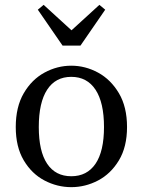

<svg xmlns="http://www.w3.org/2000/svg" viewBox="-20 -759 589 792"><path d="M274 13Q216 13 163.5 -14.5Q111 -42 78 -97.5Q45 -153 45 -235Q45 -318 78 -374.5Q111 -431 163.5 -459.5Q216 -488 274 -488Q332 -488 384.5 -459.5Q437 -431 470.5 -374.5Q504 -318 504 -235Q504 -153 470.5 -97.5Q437 -42 384.5 -14.5Q332 13 274 13ZM274 -32Q339 -32 374 -83.5Q409 -135 409 -235Q409 -336 374 -389Q339 -442 274 -442Q209 -442 174.5 -389Q140 -336 140 -235Q140 -135 174.5 -83.5Q209 -32 274 -32ZM160 -739 275 -634 390 -739 414 -719 312 -571H238L136 -719Z"/></svg>

Font: Source Serif 4
Style: Regular
Weight: 400
Designer: Frank Grießhammer
Foundry: Adobe
Version: Version 4.005;hotconv 1.1.0;makeotfexe 2.6.0